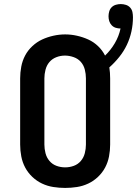

<svg xmlns="http://www.w3.org/2000/svg" viewBox="-20 -915 673 943"><path d="M300 8Q271 8 242 3.5Q213 -1 186.5 -13.5Q160 -26 138.5 -46.5Q117 -67 103.5 -92.5Q90 -118 84.5 -147Q79 -176 79 -205V-530Q79 -559 84.5 -588Q90 -617 103.5 -642.5Q117 -668 139 -688.5Q161 -709 187 -721Q213 -733 242 -739.5Q271 -746 300 -746Q329 -746 358 -739.5Q387 -733 413.5 -721Q440 -709 461.5 -688.5Q483 -668 496 -642Q524 -669 544 -703Q564 -737 572 -775Q560 -775 548.5 -778.5Q537 -782 528.5 -791Q520 -800 516.5 -811.5Q513 -823 513 -835Q513 -847 516.5 -859Q520 -871 528.5 -879.5Q537 -888 549 -891.5Q561 -895 573 -895Q586 -895 598.5 -891Q611 -887 619.5 -877.5Q628 -868 630.5 -855.5Q633 -843 633 -830Q633 -795 625.5 -760.5Q618 -726 603 -694.5Q588 -663 565.5 -635Q543 -607 517 -584Q519 -571 520 -557.5Q521 -544 521 -530V-205Q521 -176 515.5 -147Q510 -118 496.5 -92.5Q483 -67 461.5 -46.5Q440 -26 413.5 -13.5Q387 -1 358 3.5Q329 8 300 8ZM300 -93Q322 -93 342.5 -100.5Q363 -108 377 -124.5Q391 -141 396.5 -162.5Q402 -184 402 -205V-530Q402 -552 396.5 -573.5Q391 -595 377 -611Q363 -627 341.5 -634.5Q320 -642 299 -642Q277 -642 256.5 -634Q236 -626 222.5 -610Q209 -594 203.5 -572.5Q198 -551 198 -530V-205Q198 -184 203.5 -162.5Q209 -141 223 -124.5Q237 -108 257.5 -100.5Q278 -93 300 -93Z"/></svg>

Font: Iosevka Curly Slab Extended
Style: Bold
Weight: 700
Width: 7
Monospace: yes
Designer: Belleve Invis
Foundry: Belleve Invis
Version: Version 11.1.0; ttfautohint (v1.8.3)